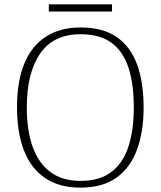

<svg xmlns="http://www.w3.org/2000/svg" viewBox="-20 -851 738 881"><path d="M349 10Q252 10 187 -34Q122 -78 90 -160.5Q58 -243 58 -359Q58 -475 90.5 -556.5Q123 -638 188.5 -681.5Q254 -725 350 -725Q452 -725 515.5 -681Q579 -637 609 -555Q639 -473 639 -358Q639 -247 608.5 -164Q578 -81 514 -35.5Q450 10 349 10ZM349 -21Q437 -21 490.5 -61.5Q544 -102 569 -177.5Q594 -253 594 -358Q594 -464 570 -539Q546 -614 492.5 -654Q439 -694 350 -694Q225 -694 164 -605Q103 -516 103 -358Q103 -252 130 -177Q157 -102 211.5 -61.5Q266 -21 349 -21ZM204 -798V-831H494V-798Z"/></svg>

Font: Noto Serif Bengali ExtraLight
Style: Regular
Weight: 250
Version: Version 2.003